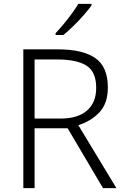

<svg xmlns="http://www.w3.org/2000/svg" viewBox="-20 -968 640 988"><path d="M278 -714Q406 -714 470.5 -669Q535 -624 535 -518Q535 -436 491.5 -390Q448 -344 383 -324L579 0H510L328 -308H158V0H100V-714ZM273 -662H158V-358H293Q380 -358 427.5 -399Q475 -440 475 -516Q475 -598 425.5 -630Q376 -662 273 -662ZM451 -948V-940Q436 -919 411.5 -891Q387 -863 359 -835.5Q331 -808 306 -788H266V-797Q284 -816 306.5 -843Q329 -870 349.5 -898Q370 -926 383 -948Z"/></svg>

Font: BC Sans Light
Style: Regular
Weight: 300
Designer: Monotype Design Team
Foundry: Monotype Imaging Inc.
Version: Version 2.000;GOOG;noto-source:20170915:90ef993387c0